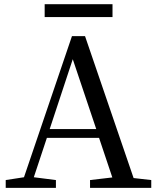

<svg xmlns="http://www.w3.org/2000/svg" viewBox="-20 -914 766 934"><path d="M527.3 -893.6V-831.1H197.3V-893.6ZM221.7 -286.1H448.2L334 -626ZM629.9 -47.9 715.8 -38.1V0H418V-38.1L526.4 -50.8L461.9 -243.2H208L144.5 -51.8L252 -38.1V0H7.8V-38.1L96.7 -51.8L330.1 -738.3H393.6Z"/></svg>

Font: GenYoMin TW TTF Medium
Style: Regular
Weight: 500
Version: Version 1.300